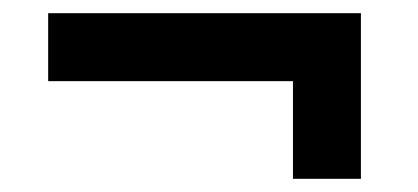

<svg xmlns="http://www.w3.org/2000/svg" viewBox="-20 -498 633 291"><path d="M53 -375V-478H527V-227H424V-375Z"/></svg>

Font: 42dot Sans ExtraBold
Style: Regular
Weight: 800
Designer: 42dot
Version: Version 1.000